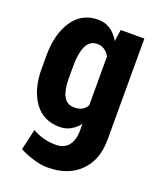

<svg xmlns="http://www.w3.org/2000/svg" viewBox="-140 -624 764 924"><g transform="rotate(20 242.5 -162.0)"><path d="M26.4 -289.1Q26.4 -400.4 72.3 -468.8Q118.2 -538.1 203.1 -538.1Q238.3 -538.1 264.6 -520.5Q292 -502.9 311.5 -468.8Q314.5 -489.3 320.3 -528.3Q350.6 -528.3 441.4 -528.3Q441.4 -398.4 441.4 -10.7Q441.4 93.8 380.9 153.3Q320.3 213.9 214.8 213.9Q180.7 213.9 142.6 202.1Q104.5 191.4 70.3 172.9Q79.1 136.7 94.7 66.4Q123 82 152.3 89.8Q180.7 97.7 214.8 97.7Q257.8 97.7 280.3 69.3Q301.8 42 301.8 -10.7Q301.8 -20.5 301.8 -41Q282.2 -15.6 257.8 -2.9Q233.4 10.7 202.1 10.7Q118.2 10.7 72.3 -53.7Q26.4 -118.2 26.4 -223.6Q26.4 -229.5 26.4 -240.2Q26.4 -252 26.4 -289.1ZM165 -223.6Q165 -166 181.6 -133.8Q198.2 -101.6 237.3 -101.6Q258.8 -101.6 275.4 -109.4Q292 -118.2 301.8 -135.7Q301.8 -218.8 301.8 -385.7Q292 -405.3 275.4 -416Q259.8 -426.8 238.3 -426.8Q199.2 -426.8 181.6 -388.7Q165 -351.6 165 -289.1Q165 -266.6 165 -223.6Z"/></g></svg>

Font: Noto Sans Hebrew DECATHLON 
Style: Bold
Weight: 400
Designer: Monotype Design Team
Version: Version 2.000;GOOG;noto-fonts:20170220:a8a215d2e889